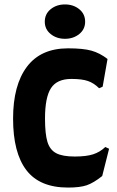

<svg xmlns="http://www.w3.org/2000/svg" viewBox="-20 -830 529 866"><path d="M39 -295Q39 -446 101.5 -529Q164 -612 287 -612Q355 -612 392.5 -601.5Q430 -591 465 -564L443 -439L427 -432Q404 -455 377 -464.5Q350 -474 302 -474Q237 -474 210 -432.5Q183 -391 183 -295Q183 -226 194 -190Q205 -154 233.5 -139Q262 -124 317 -124Q369 -124 400 -134Q431 -144 455 -167L472 -159L441 -36Q402 -5 371.5 5.5Q341 16 287 16Q159 16 99 -62.5Q39 -141 39 -295ZM182 -732Q182 -767 208.5 -788.5Q235 -810 273 -810Q311 -810 337.5 -788.5Q364 -767 364 -732Q364 -698 337.5 -676.5Q311 -655 273 -655Q235 -655 208.5 -676.5Q182 -698 182 -732Z"/></svg>

Font: Farro
Style: Bold
Weight: 700
Designer: Aceler Chua
Foundry: Grayscale Limited
Version: Version 1.101